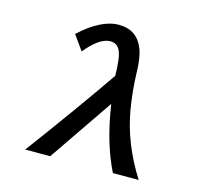

<svg xmlns="http://www.w3.org/2000/svg" viewBox="-118 -969 1236 1134"><g transform="rotate(15 500.0 -402.5)"><path d="M281.7 24.9H128.9Q360.8 -287.6 529.8 -533.2Q528.8 -645 509.3 -685.5Q491.7 -723.1 450.2 -723.1Q383.8 -723.1 300.8 -621.1L236.8 -710.9Q365.2 -830.1 474.1 -830.1Q585 -830.1 625.5 -726.1Q645 -675.8 647 -586.4Q649.9 -472.2 669.4 -358.9Q704.1 -161.6 822.8 24.9H665Q584.5 -136.2 549.8 -367.2Z"/></g></svg>

Font: BIZ UDPGothic
Style: Bold
Weight: 700
Designer: TypeBank Co., Ltd.
Foundry: Morisawa Inc.
Version: Version 1.051